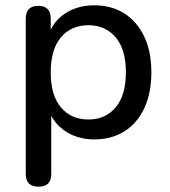

<svg xmlns="http://www.w3.org/2000/svg" viewBox="-20 -516 639 723"><path d="M313 -66Q377 -66 415.5 -111.5Q454 -157 454 -244Q454 -330 415.5 -375.5Q377 -421 313 -421Q248 -421 209.5 -375.5Q171 -330 171 -244Q171 -157 209.5 -111.5Q248 -66 313 -66ZM125 187Q77 187 77 139V-446Q77 -494 124 -494Q171 -494 171 -446V-404Q192 -447 235.5 -471.5Q279 -496 335 -496Q400 -496 448 -465.5Q496 -435 523 -378.5Q550 -322 550 -244Q550 -166 523.5 -109Q497 -52 448.5 -21.5Q400 9 335 9Q280 9 237.5 -15Q195 -39 173 -80V139Q173 187 125 187Z"/></svg>

Font: Chiron GoRound TC
Style: Regular
Weight: 400
Designer: Ryoko NISHIZUKA 西塚涼子 (kana, bopomofo & ideographs); Paul D. Hunt (Latin, Greek & Cyrillic); Sandoll Communications 산돌커뮤니
Foundry: Adobe
Version: Version 1.000;hotconv 1.1.1;makeotfexe 2.6.0